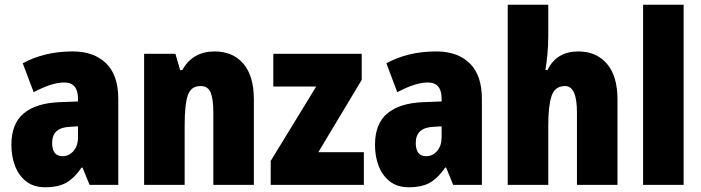

<svg xmlns="http://www.w3.org/2000/svg" viewBox="-20 -780 2959 810"><path d="M287 -563Q376 -563 427.5 -513Q479 -463 479 -363V0H358L328 -73H324Q295 -30 261 -10Q227 10 170 10Q123 10 91.5 -14Q60 -38 44 -78.5Q28 -119 28 -169Q28 -258 80 -301.5Q132 -345 231 -349L309 -352V-364Q309 -432 251 -432Q199 -432 122 -391L76 -513Q119 -537 172 -550Q225 -563 287 -563ZM275 -245Q200 -242 200 -177Q200 -121 244 -121Q271 -121 290 -143Q309 -165 309 -200V-247Z M886 -563Q962 -563 1006.5 -511.5Q1051 -460 1051 -360V0H880V-306Q880 -361 869 -389Q858 -417 826 -417Q786 -417 772.5 -378.5Q759 -340 759 -250V0H588V-553H720L740 -484H749Q792 -563 886 -563Z M1515 0H1122V-101L1314 -415H1133V-553H1506V-443L1323 -138H1515Z M1821 -563Q1910 -563 1961.5 -513Q2013 -463 2013 -363V0H1892L1862 -73H1858Q1829 -30 1795 -10Q1761 10 1704 10Q1657 10 1625.5 -14Q1594 -38 1578 -78.5Q1562 -119 1562 -169Q1562 -258 1614 -301.5Q1666 -345 1765 -349L1843 -352V-364Q1843 -432 1785 -432Q1733 -432 1656 -391L1610 -513Q1653 -537 1706 -550Q1759 -563 1821 -563ZM1809 -245Q1734 -242 1734 -177Q1734 -121 1778 -121Q1805 -121 1824 -143Q1843 -165 1843 -200V-247Z M2293 -630Q2293 -588 2289.5 -551.5Q2286 -515 2281 -485H2290Q2328 -563 2420 -563Q2495 -563 2540 -511.5Q2585 -460 2585 -360V0H2414V-306Q2414 -417 2364 -417Q2321 -417 2307 -375.5Q2293 -334 2293 -250V0H2122V-760H2293Z M2864 0H2693V-760H2864Z"/></svg>

Font: Noto Sans Lao UI Cond Blk
Style: Regular
Weight: 900
Width: 3
Designer: Monotype Design Team
Foundry: Monotype Imaging Inc.
Version: Version 2.000; ttfautohint (v1.8.4.7-5d5b)